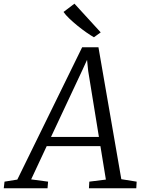

<svg xmlns="http://www.w3.org/2000/svg" viewBox="-80 -1000 761 1020"><path d="M-60 0 -56 -35 12 -46 356.5 -749H443L564.5 -48L646 -35L644 0H392.5L394.5 -35L482.5 -46L453.5 -223.5H168L85.5 -47L175.5 -35L172.5 0ZM191 -272.5H445.5L388.5 -623L382.5 -682L358 -628.5ZM419 -802Q401.5 -812 378.2 -828.2Q355 -844.5 331.2 -863.8Q307.5 -883 287.8 -902Q268 -921 257.5 -936.5L315.5 -980.5L455 -828Z"/></svg>

Font: Merriweather Light
Style: Italic
Weight: 300
Italic angle: -7.8°
Designer: Eben Sorkin
Foundry: Eben Sorkin
Version: Version 2.101